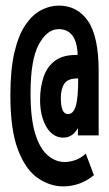

<svg xmlns="http://www.w3.org/2000/svg" viewBox="-20 -654 390 685"><path d="M206 11Q158 11 114.5 -19Q71 -49 44 -120Q17 -191 17 -314Q17 -406 31.5 -467.5Q46 -529 71 -565.5Q96 -602 127 -618Q158 -634 190 -634Q256 -634 294 -579Q332 -524 332 -399V-171H258V-197Q239 -163 206 -163Q168 -163 145.5 -201.5Q123 -240 123 -297Q123 -344 136 -381Q149 -418 178 -438.5Q207 -459 257 -458Q254 -550 189 -550Q148 -550 118.5 -495.5Q89 -441 89 -322Q89 -231 105.5 -177.5Q122 -124 150 -100Q178 -76 211 -76Q229 -76 249 -83Q269 -90 286 -106L315 -29Q291 -9 263 1Q235 11 206 11ZM223 -247Q241 -247 250 -274.5Q259 -302 259 -374Q223 -375 210 -356Q197 -337 197 -305Q197 -277 203 -262Q209 -247 223 -247Z"/></svg>

Font: Inconsolata ExtraCondensed ExtraBold
Style: Regular
Weight: 800
Width: 2
Monospace: yes
Designer: Raph Levien, Cyreal, Brenton Simpson
Foundry: Raph Levien, Cyreal, Google
Version: Version 3.001; ttfautohint (v1.8.2.53-6de2)